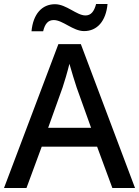

<svg xmlns="http://www.w3.org/2000/svg" viewBox="-20 -937 694 957"><path d="M137 -781H195C204 -819 220 -837 248 -837C293 -837 344 -782 399 -782C464 -782 508 -831 516 -917H459C449 -879 433 -860 406 -860C362 -860 311 -916 254 -916C189 -916 145 -867 137 -781ZM540 0H653L383 -717H271L0 0H112L188 -206H464ZM362 -501 434 -300H220L292 -501C300 -524 316 -578 326 -619C334 -589 355 -522 362 -501Z"/></svg>

Font: Noto Sans Malayalam Medium
Style: Regular
Weight: 500
Designer: Jelle Bosma - Monotype Design Team
Foundry: Monotype Imaging Inc.
Version: Version 2.104